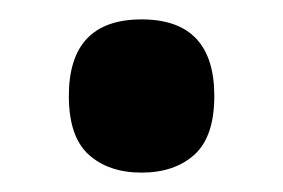

<svg xmlns="http://www.w3.org/2000/svg" viewBox="-20 -454 292 198"><path d="M51 -355Q51 -434 126 -434Q201 -434 201 -355Q201 -313 180.5 -294.5Q160 -276 126 -276Q92 -276 71.5 -294.5Q51 -313 51 -355Z"/></svg>

Font: Noto Serif CondExtraBold
Style: Regular
Weight: 800
Width: 3
Designer: Monotype Design Team
Foundry: Monotype Imaging Inc.
Version: Version 1.001